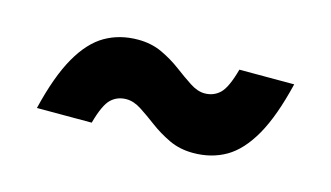

<svg xmlns="http://www.w3.org/2000/svg" viewBox="-39 -440 653 379"><g transform="rotate(15 287.5 -250.0)"><path d="M527 -338.5Q510.5 -270 487.8 -230Q465 -190 435.8 -173Q406.5 -156 369 -156Q341.5 -156 319.5 -166.5Q297.5 -177 279.5 -190.5Q261.5 -204 245.8 -214.2Q230 -224.5 215 -224.5Q196.5 -224.5 183.8 -212.5Q171 -200.5 160.5 -162H48.5Q65 -230.5 87.8 -270.2Q110.5 -310 140 -327Q169.5 -344 207 -344Q234 -344 256 -333.8Q278 -323.5 296 -310Q314 -296.5 330 -286Q346 -275.5 360.5 -275.5Q379 -275.5 391.8 -287.8Q404.5 -300 415 -338.5Z"/></g></svg>

Font: Newsreader 9pt ExtraBold
Style: Italic
Weight: 800
Italic angle: -17°
Designer: Hugues Gentile
Foundry: Production Type
Version: Version 1.003